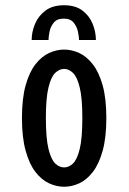

<svg xmlns="http://www.w3.org/2000/svg" viewBox="-20 -701 490 732"><path d="M224.6 11Q196 11 167.3 -2Q138.6 -15.1 115.3 -45.1Q92 -75.1 77.9 -125.8Q63.7 -176.4 63.7 -251Q63.7 -325.6 77.8 -375.9Q91.8 -426.1 115.2 -456Q138.6 -485.9 167.2 -499Q195.8 -512 224.6 -512Q253.4 -512 281.9 -499Q310.3 -485.9 333.7 -456Q357.1 -426.1 371.3 -375.9Q385.4 -325.6 385.4 -251Q385.4 -176.4 371.3 -125.8Q357.1 -75.1 333.7 -45.1Q310.3 -15.1 281.9 -2Q253.4 11 224.6 11ZM224.6 -62.7Q242.4 -62.7 258.2 -77.6Q274.1 -92.6 284 -133.2Q293.9 -173.8 293.9 -251Q293.9 -326.9 284 -367.4Q274.1 -407.9 258.2 -423.1Q242.4 -438.3 224.6 -438.3Q206.3 -438.3 190.5 -423.1Q174.6 -407.9 164.8 -367.4Q154.9 -326.9 154.9 -251Q154.9 -173.8 164.9 -133.2Q174.9 -92.6 190.7 -77.6Q206.5 -62.7 224.6 -62.7ZM100.7 -548.4Q100.7 -579.4 113.6 -610.1Q126.5 -640.7 153.7 -660.9Q180.9 -681 224.1 -681Q267.4 -681 294.1 -660.9Q320.8 -640.7 333.2 -610.1Q345.6 -579.4 345.6 -548.4H281.3Q281.3 -559.6 277.4 -579.1Q273.6 -598.6 261.2 -614.3Q248.9 -630 223.1 -630Q196.9 -630 184.6 -614.3Q172.2 -598.6 168.6 -579.1Q165 -559.6 165 -548.4Z"/></svg>

Font: League Mono Thin Condensed
Style: Regular
Weight: 100
Width: 1
Designer: Tyler Finck
Foundry: The League of Moveable Type / Tyler Finck
Version: Version 2.300;RELEASE